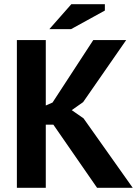

<svg xmlns="http://www.w3.org/2000/svg" viewBox="-20 -890 660 910"><path d="M60 0ZM233 -299H197V0H60V-700H197V-390L229 -404L422 -700H578L374 -406L320 -368L376 -329L609 0H440ZM318 -870H477V-840L317 -752H214Z"/></svg>

Font: PT Sans
Style: Bold
Weight: 700
Version: Version 2.003W OFL; ttfautohint (v1.6)